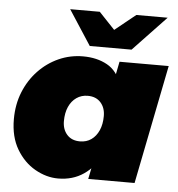

<svg xmlns="http://www.w3.org/2000/svg" viewBox="-54 -818 813 879"><g transform="rotate(5 352.5 -378.5)"><path d="M245 10Q191 10 139 -19.5Q87 -49 53.5 -105.5Q20 -162 20 -243Q20 -311 43 -368Q66 -425 106.5 -467.5Q147 -510 199.5 -533.5Q252 -557 311 -557Q375 -557 422 -531Q469 -505 489.5 -443.5Q510 -382 493 -274Q479 -186 445.5 -122Q412 -58 362 -24Q312 10 245 10ZM330 -168Q360 -168 382 -183.5Q404 -199 416.5 -227Q429 -255 429 -293Q429 -331 407.5 -355Q386 -379 348 -379Q319 -379 296.5 -363.5Q274 -348 261.5 -320Q249 -292 249 -254Q249 -216 270.5 -192Q292 -168 330 -168ZM383 0 398 -74 435 -274 464 -472 479 -547H705L596 0ZM337 -607 233 -767H369L492 -637H376L537 -767H681L529 -607Z"/></g></svg>

Font: Montserrat Thin Black
Style: Italic
Weight: 900
Italic angle: -11.3°
Version: Version 9.000